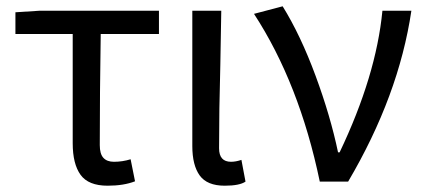

<svg xmlns="http://www.w3.org/2000/svg" viewBox="-20 -577 1348 610"><path d="M322 13Q261 13 236 -21.5Q211 -56 211 -122V-469H29V-538L107 -543H485V-469H300Q297 -281 297 -116Q297 -88 308.5 -75.5Q320 -63 342 -63Q369 -63 395 -71L409 -1Q373 13 322 13Z M694 13Q638 13 614.5 -19.5Q591 -52 591 -113V-543H683L680 -371Q676 -227 676 -106Q676 -63 714 -63Q729 -63 747 -69L760 0Q741 13 694 13Z M1086 0H996Q931 -312 787 -533L878 -557Q935 -465 982.5 -336.5Q1030 -208 1054 -93H1059Q1175 -336 1195 -543H1287Q1247 -273 1086 0Z"/></svg>

Font: Source Han Sans & Saira Hybrid
Style: Regular
Weight: 400
Designer: Ryoko NISHIZUKA 西塚涼子 (kana & ideographs); Paul D. Hunt (Latin, Greek & Cyrillic); Wenlong ZHANG 张文龙 (bopomofo); Sandoll 
Foundry: Adobe Systems Incorporated
Version: Version 1.00;August 2, 2021;FontCreator 13.0.0.2675 64-bit